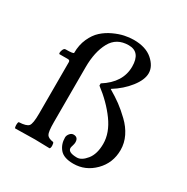

<svg xmlns="http://www.w3.org/2000/svg" viewBox="-161 -838 963 988"><g transform="rotate(30 320.0 -344.0)"><path d="M123 -126V-431.2Q123 -443.4 110.8 -442.9H60.1Q55.2 -447.8 60.5 -463.9Q65.9 -480 75.2 -480Q123 -480 123 -486.8Q123 -533.7 140.1 -571.8Q157.2 -609.9 182.6 -632.8Q208 -655.8 240.5 -670.9Q272.9 -686 301.5 -692.1Q330.1 -698.2 356 -698.2Q427.7 -698.2 467.8 -663.1Q507.8 -627.9 507.8 -586.9Q507.8 -547.9 471.4 -501.5Q435.1 -455.1 379.9 -420.9V-418.9Q418.9 -396 447.5 -375Q476.1 -354 509.5 -322Q543 -290 561.5 -252Q580.1 -213.9 580.1 -172.9Q580.1 -95.7 527.6 -43Q475.1 9.8 403.8 9.8Q346.7 9.8 323.2 -18.1Q299.8 -45.9 299.8 -85.9Q299.8 -98.1 309.3 -109.6Q318.8 -121.1 331.1 -121.1Q358.9 -121.1 358.9 -90.8Q358.9 -82 355 -70.1Q351.1 -58.1 351.1 -53.2Q351.1 -27.3 403.8 -26.9Q431.6 -26.9 459.2 -61Q486.8 -95.2 486.8 -155.8Q486.8 -220.7 439.5 -285.9Q392.1 -351.1 319.8 -405.8V-418.9Q417 -480 417 -574.2Q417 -661.1 347.2 -661.1Q275.4 -661.1 243.2 -602.1Q210.9 -543 210.9 -452.1V-126Q210.9 -67.9 220 -53.5Q229 -39.1 258.8 -35.2Q263.7 -30.3 263.9 -16.1Q264.2 -2 258.8 2Q172.9 0 171.9 0Q137.7 0 54.2 2Q50.3 -2 50 -15.9Q49.8 -29.8 54.2 -35.2Q99.1 -37.1 111.1 -51.5Q123 -65.9 123 -126Z"/></g></svg>

Font: Linux Libertine Mono
Style: Mono
Weight: 400
Designer: Philipp H. Poll
Foundry: Philipp H. Poll
Version: Version 5.1.7 ; ttfautohint (v0.9)